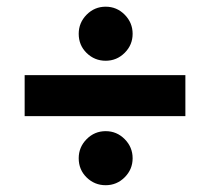

<svg xmlns="http://www.w3.org/2000/svg" viewBox="-20 -541 628 574"><path d="M215.3 -439.9Q215.3 -473.1 239 -497.1Q262.7 -521 295.9 -521Q329.1 -521 352.8 -497.1Q376.5 -473.1 376.5 -439.9Q376.5 -406.7 352.8 -383.1Q329.1 -359.4 295.9 -359.4Q262.7 -359.4 239 -382.6Q215.3 -405.8 215.3 -439.9ZM53.7 -193.8V-316.4H534.2V-193.8ZM215.3 -67.9Q215.3 -101.1 239 -125Q262.7 -148.9 295.9 -148.9Q329.1 -148.9 352.8 -125Q376.5 -101.1 376.5 -67.9Q376.5 -34.7 352.8 -11Q329.1 12.7 295.9 12.7Q262.7 12.7 239 -10.5Q215.3 -33.7 215.3 -67.9Z"/></svg>

Font: Vazirmatn UI Black
Style: Regular
Weight: 900
Designer: Saber Rastikerdar
Foundry: Saber Rastikerdar
Version: Version 33.003